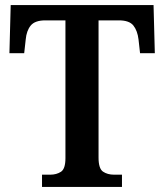

<svg xmlns="http://www.w3.org/2000/svg" viewBox="-20 -734 645 754"><path d="M145 0V-48H177Q202 -48 219.5 -59.5Q237 -71 237 -113V-654H158Q117 -654 100.5 -633.5Q84 -613 81 -579L75 -525H17L22 -714H583L588 -525H530L524 -579Q520 -613 504 -633.5Q488 -654 447 -654H367V-115Q367 -72 384.5 -60Q402 -48 428 -48H459V0Z"/></svg>

Font: Noto Serif SemiCondensed SemiBold
Style: Regular
Weight: 600
Width: 4
Designer: Monotype Design Team
Foundry: Monotype Imaging Inc.
Version: Version 2.013; ttfautohint (v1.8.4.7-5d5b)